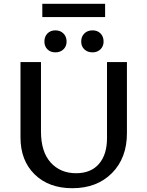

<svg xmlns="http://www.w3.org/2000/svg" viewBox="-20 -985 777 1012"><path d="M203 -895V-965H534V-895ZM214 -766Q214 -792 230 -808.5Q246 -825 272 -825Q298 -825 314.5 -808.5Q331 -792 331 -766Q331 -741 314.5 -725Q298 -709 272 -709Q246 -709 230 -725Q214 -741 214 -766ZM468 -709Q441 -709 424.5 -725Q408 -741 408 -766Q408 -792 424.5 -808.5Q441 -825 468 -825Q494 -825 510 -808.5Q526 -792 526 -766Q526 -741 509.5 -725Q493 -709 468 -709ZM361 7Q237 7 162.5 -66Q88 -139 88 -261V-658H196V-292Q196 -185 247 -128.5Q298 -72 381 -72Q459 -72 501.5 -121Q544 -170 544 -257V-658H649V-283Q649 -152 570 -72.5Q491 7 361 7Z"/></svg>

Font: EauTest Semibold
Style: Regular
Weight: 600
Designer: Christian Thalmann (Catharsis Fonts)
Version: Version 0.001;PS 000.001;hotconv 1.0.88;makeotf.lib2.5.64775